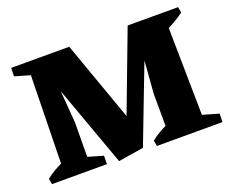

<svg xmlns="http://www.w3.org/2000/svg" viewBox="-108 -828 1223 1013"><g transform="rotate(-20 504.0 -321.5)"><path d="M402 7 181 -605 361 -650 544 -136V-16ZM28 0 22 -32Q43 -49 68 -63.5Q93 -78 121 -91L122 0ZM196 0 199 -87 337 -47 336 0ZM108 0 121 -650H362L233 -519L253 -264L251 0ZM617 0 611 -32Q632 -49 657 -63.5Q682 -78 710 -91L711 0ZM172 -563 34 -603 35 -650H175ZM544 -16 457 -36 689 -650 773 -613ZM845 0 848 -87 986 -47 985 0ZM696 0 695 -264 715 -523 689 -650H887L897 0ZM879 -559 878 -650H972L978 -618Q957 -602 932.5 -587.5Q908 -573 879 -559Z"/></g></svg>

Font: Eczar ExtraBold
Style: Regular
Weight: 800
Designer: Vaibhav Singh
Foundry: Rosetta Type Foundry
Version: Version 2.000